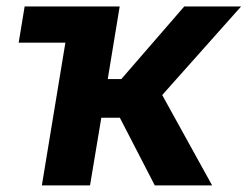

<svg xmlns="http://www.w3.org/2000/svg" viewBox="-20 -562 751 582"><path d="M36.6 -432.6 54.7 -542.5H249.5L231.4 -432.6ZM106.9 0 196.3 -542.5H342.8L306.6 -322.3H347.7L538.6 -542.5H710.9L471.7 -273.9L623 0H449.2L343.3 -205.1H287.1L252.9 0Z"/></svg>

Font: Inter 16pt
Style: Bold Italic
Weight: 700
Italic angle: -9.3988°
Version: Version 4.001;git-66647c0bb